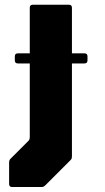

<svg xmlns="http://www.w3.org/2000/svg" viewBox="-20 -686 434 790"><path d="M30 83.5Q17.5 83.5 17.5 71V-17Q17.5 -26.5 22.5 -32L96.5 -106Q102.5 -111.5 102.5 -122V-654Q102.5 -666.5 115 -666.5H263.5Q276 -666.5 276 -654V-43.5Q276 -39 275.2 -35.2Q274.5 -31.5 270.5 -27.5L167 76Q159.5 83.5 152 83.5ZM53.5 -425Q41 -425 41 -437.5V-454Q41 -466.5 53.5 -466.5H327.5Q340 -466.5 340 -454V-437.5Q340 -425 327.5 -425Z"/></svg>

Font: Jaro 24pt
Style: Regular
Weight: 400
Designer: Agyei Archer, Celine Hurka, Mirko Velimirović
Version: Version 1.000